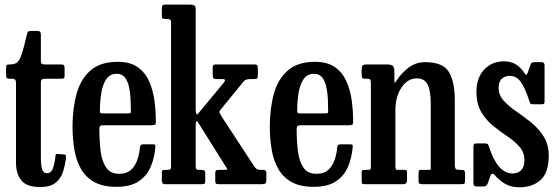

<svg xmlns="http://www.w3.org/2000/svg" viewBox="-20 -800 2425 834"><path d="M266.5 -114Q263 -82.5 253.5 -53.2Q244 -24 221 -5.8Q198 12.5 154.5 12.5Q95.5 12.5 72.5 -16.8Q49.5 -46 49.5 -93V-440.5Q49.5 -458 33.5 -458H23.5Q13 -458 9.8 -460.5Q6.5 -463 6.5 -473V-506Q6.5 -516 9.2 -518Q12 -520 22 -520Q41.5 -520 52.8 -527.5Q64 -535 73.5 -562.5Q83 -590 97 -650.5Q99 -659 101.5 -662.2Q104 -665.5 115.5 -665.5H144Q157.5 -665.5 157.5 -651V-536Q157.5 -525.5 162 -522.8Q166.5 -520 176.5 -520H244.5Q254 -520 257.2 -517Q260.5 -514 260.5 -504V-470.5Q260.5 -461.5 256.8 -459.8Q253 -458 244.5 -458H177.5Q167.5 -458 162.5 -455.2Q157.5 -452.5 157.5 -441.5V-113.5Q157.5 -82.5 163 -65Q168.5 -47.5 183.5 -47.5Q203 -47.5 210.8 -71Q218.5 -94.5 221 -123Q221.5 -131.5 226 -131.2Q230.5 -131 239 -130.5L258 -129Q264.5 -128.5 266 -125Q267.5 -121.5 266.5 -114Z M295 -250Q295 -330 313 -393.8Q331 -457.5 373.8 -494.5Q416.5 -531.5 491.5 -531.5Q544.5 -531.5 577.2 -508.8Q610 -486 627.2 -448Q644.5 -410 650.8 -364Q657 -318 657 -271Q657 -261 653.5 -258.5Q650 -256 639 -256H427.5Q411.5 -256 411.5 -241.5Q411.5 -189 417 -144.2Q422.5 -99.5 441 -72.2Q459.5 -45 498 -45Q530 -45 548.8 -62Q567.5 -79 576.5 -105.5Q585.5 -132 588 -161Q589 -173 602 -173H644.5Q652.5 -173 654 -170.5Q655.5 -168 655 -162Q651.5 -116 635 -76.5Q618.5 -37 583 -12.8Q547.5 11.5 485 11.5Q426.5 11.5 389.2 -9.5Q352 -30.5 331.5 -66.8Q311 -103 303 -150.2Q295 -197.5 295 -250ZM427.5 -307.5H534Q544 -307.5 546.2 -309Q548.5 -310.5 548.5 -316.5Q548.5 -340.5 547.2 -368.8Q546 -397 540.5 -422.2Q535 -447.5 522.5 -463.5Q510 -479.5 487.5 -479.5Q457 -479.5 441.2 -455.5Q425.5 -431.5 419.8 -395Q414 -358.5 414 -321Q413.5 -313 415.8 -310.2Q418 -307.5 427.5 -307.5Z M704.5 -718H697Q687.5 -718 685.2 -720.5Q683 -723 683 -732V-761.5Q683 -772.5 685.8 -776.2Q688.5 -780 699 -780H805.5Q817.5 -780 823.8 -776.5Q830 -773 830 -760V-325.5Q830 -311 832.8 -305Q835.5 -299 842 -308L952.5 -441.5Q964.5 -456.5 947 -456.5H921.5Q909 -456.5 906.5 -460.8Q904 -465 904 -477.5V-504.5Q904 -513.5 906.5 -516.8Q909 -520 918 -520H1085Q1094.5 -520 1097.2 -516.8Q1100 -513.5 1100 -504V-472.5Q1100 -462 1096.5 -459.2Q1093 -456.5 1082 -456.5H1067.5Q1046.5 -456.5 1038.5 -446.5L936 -321Q931.5 -315 934 -309.2Q936.5 -303.5 942.5 -294L1086.5 -74Q1092.5 -67 1097.5 -64.5Q1102.5 -62 1116 -62H1124.5Q1137 -62 1137 -49V-19Q1137 -7 1133 -3.5Q1129 0 1117.5 0H930Q919.5 0 917.2 -3.8Q915 -7.5 915 -18.5V-44.5Q915 -55.5 917.5 -58.8Q920 -62 930.5 -62H952Q966.5 -62 966.8 -65Q967 -68 961.5 -75L840.5 -268Q836.5 -275.5 833.2 -272.8Q830 -270 830 -255.5V-80.5Q830 -70 832.5 -66Q835 -62 845.5 -62H854Q861.5 -62 866.5 -59.8Q871.5 -57.5 871.5 -48.5V-12Q871.5 -3.5 868 -1.8Q864.5 0 856 0H697.5Q683 0 683 -15.5V-51.5Q683 -58.5 686.2 -60.2Q689.5 -62 697.5 -62H706Q716 -62 719.5 -64.5Q723 -67 723 -78V-701Q723 -712 718.5 -715Q714 -718 704.5 -718Z M1152 -250Q1152 -330 1170 -393.8Q1188 -457.5 1230.8 -494.5Q1273.5 -531.5 1348.5 -531.5Q1401.5 -531.5 1434.2 -508.8Q1467 -486 1484.2 -448Q1501.5 -410 1507.8 -364Q1514 -318 1514 -271Q1514 -261 1510.5 -258.5Q1507 -256 1496 -256H1284.5Q1268.5 -256 1268.5 -241.5Q1268.5 -189 1274 -144.2Q1279.5 -99.5 1298 -72.2Q1316.5 -45 1355 -45Q1387 -45 1405.8 -62Q1424.5 -79 1433.5 -105.5Q1442.5 -132 1445 -161Q1446 -173 1459 -173H1501.5Q1509.5 -173 1511 -170.5Q1512.5 -168 1512 -162Q1508.5 -116 1492 -76.5Q1475.5 -37 1440 -12.8Q1404.5 11.5 1342 11.5Q1283.5 11.5 1246.2 -9.5Q1209 -30.5 1188.5 -66.8Q1168 -103 1160 -150.2Q1152 -197.5 1152 -250ZM1284.5 -307.5H1391Q1401 -307.5 1403.2 -309Q1405.5 -310.5 1405.5 -316.5Q1405.5 -340.5 1404.2 -368.8Q1403 -397 1397.5 -422.2Q1392 -447.5 1379.5 -463.5Q1367 -479.5 1344.5 -479.5Q1314 -479.5 1298.2 -455.5Q1282.5 -431.5 1276.8 -395Q1271 -358.5 1271 -321Q1270.5 -313 1272.8 -310.2Q1275 -307.5 1284.5 -307.5Z M1575.5 -458H1565.5Q1555 -458 1553 -462.8Q1551 -467.5 1551 -482V-496Q1551 -511 1555.2 -515.5Q1559.5 -520 1572.5 -520H1662Q1676.5 -520 1684.8 -515Q1693 -510 1693 -491V-468.5Q1693 -444 1694 -441Q1695 -438 1705.5 -454Q1722 -480.5 1753.5 -505.2Q1785 -530 1826.5 -530Q1904 -530 1929.8 -487.5Q1955.5 -445 1955.5 -364.5V-85Q1955.5 -70 1960 -66Q1964.5 -62 1976.5 -62H1985Q1994.5 -62 1997.2 -58.5Q2000 -55 2000 -44.5V-21.5Q2000 -5 1997.5 -2.5Q1995 0 1979 0H1815Q1804 0 1801 -3Q1798 -6 1798 -17.5V-41Q1798 -49.5 1798.8 -55.8Q1799.5 -62 1806 -62H1845Q1851.5 -62 1851.2 -65.5Q1851 -69 1851 -83V-351Q1851 -404.5 1838 -432Q1825 -459.5 1790 -459.5Q1750.5 -459.5 1724 -419.8Q1697.5 -380 1697.5 -321.5V-79.5Q1697.5 -62 1703.5 -62H1737.5Q1745.5 -62 1746.8 -58.5Q1748 -55 1748 -41.5V-16Q1748 0 1730 0H1567Q1554.5 0 1552.8 -2.5Q1551 -5 1551 -17.5V-45.5Q1551 -57.5 1553 -59.8Q1555 -62 1567 -62H1576Q1584.5 -62 1587.8 -63.5Q1591 -65 1591 -78.5V-438Q1591 -451 1587.8 -454.5Q1584.5 -458 1575.5 -458Z M2279 -362Q2261.5 -417 2242.5 -443.8Q2223.5 -470.5 2194.5 -470.5Q2175 -470.5 2160.5 -458.5Q2146 -446.5 2146 -418Q2146 -386.5 2168 -362.5Q2190 -338.5 2222.5 -316.2Q2255 -294 2287.2 -268Q2319.5 -242 2341.5 -207.2Q2363.5 -172.5 2363.5 -122.5Q2363.5 -50.5 2328.5 -18.5Q2293.5 13.5 2237 13.5Q2201 13.5 2175.8 -0.5Q2150.5 -14.5 2130 -38.5Q2117 -54 2110 -35.5L2098 -2Q2093.5 10 2079 10H2049Q2036.5 10 2036.5 -4V-161.5Q2036.5 -170.5 2039 -173.8Q2041.5 -177 2050.5 -177H2087Q2096 -177 2099 -173.5Q2102 -170 2104 -163.5Q2141 -46.5 2206.5 -46.5Q2230 -46.5 2244 -61Q2258 -75.5 2258 -103.5Q2258 -138 2237 -162Q2216 -186 2184.8 -207Q2153.5 -228 2122.5 -253Q2091.5 -278 2070.5 -313.2Q2049.5 -348.5 2049.5 -401.5Q2049.5 -461.5 2083 -497.5Q2116.5 -533.5 2169 -533.5Q2201 -533.5 2222.5 -519.2Q2244 -505 2256.5 -484.5Q2263 -475.5 2265.8 -474.8Q2268.5 -474 2273 -486.5L2284.5 -519Q2287 -525.5 2290.2 -527.8Q2293.5 -530 2303 -530H2332.5Q2345.5 -530 2345.5 -516V-360Q2345.5 -352 2342.8 -349.5Q2340 -347 2331.5 -347H2296.5Q2285.5 -347 2283.5 -350.8Q2281.5 -354.5 2279 -362Z"/></svg>

Font: Besley* Condensed Medium
Style: Regular
Weight: 500
Width: 3
Designer: Owen Earl
Foundry: indestructible type*
Version: Version 3.000; ttfautohint (v1.8.3)